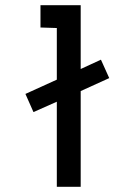

<svg xmlns="http://www.w3.org/2000/svg" viewBox="-20 -720 478 740"><path d="M291 0V-369L401 -419L369 -490L291 -454V-700H136V-614L199 -612V-413L78 -358L109 -288L199 -328V0Z"/></svg>

Font: Advent Pro
Style: SemiBold
Weight: 600
Designer: Andreas Kalpakidis
Foundry: Andreas Kalpakidis
Version: Version 2.002 2008